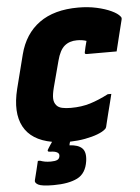

<svg xmlns="http://www.w3.org/2000/svg" viewBox="-63 -768 777 1069"><g transform="rotate(-5 325.5 -233.5)"><path d="M385 135Q375 204 326 228.5Q277 253 193 253Q127 253 107 242Q87 231 91 217Q99 185 104.5 163Q110 141 117 111H129Q143 116 156.5 118.5Q170 121 189 121Q212 121 224.5 115.5Q237 110 239 94Q241 80 227.5 73Q214 66 190 66Q168 66 182 47Q186 41 191.5 32Q197 23 205 12Q90 -9 47.5 -88.5Q5 -168 37 -298L85 -487Q114 -600 197 -660Q280 -720 415 -720Q470 -720 517.5 -709.5Q565 -699 599 -683Q633 -667 646 -650Q653 -643 650 -632Q640 -593 629 -547.5Q618 -502 607 -458H440Q427 -458 430 -469Q433 -484 436.5 -498.5Q440 -513 445 -531Q422 -539 392 -539Q350 -539 322.5 -516Q295 -493 280 -435L241 -288Q231 -249 232 -226.5Q233 -204 246 -189Q257 -176 277.5 -171.5Q298 -167 326 -167Q386 -167 434.5 -182Q483 -197 537 -225H557Q552 -204 545 -176.5Q538 -149 531 -121.5Q524 -94 519 -73Q514 -52 512 -44Q509 -35 504 -32Q490 -19 460 -7.5Q430 4 389.5 11.5Q349 19 305 20Q303 25 302 29L300 40Q348 42 370 63.5Q392 85 385 135Z"/></g></svg>

Font: Recursive Sn Lnr St Blk
Style: Italic
Weight: 900
Italic angle: -15°
Version: Version 1.079;hotconv 1.0.112;makeotfexe 2.5.65598; ttfautoh